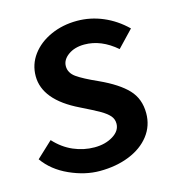

<svg xmlns="http://www.w3.org/2000/svg" viewBox="-99 -631 661 721"><g transform="rotate(-15 232.0 -270.5)"><path d="M-9 -89 53 -147Q85 -112 124.5 -95Q164 -78 206 -78Q248 -78 278 -96.5Q308 -115 308 -143Q308 -161 296.5 -174Q285 -187 262.5 -200Q240 -213 191 -237Q61 -300 61 -393Q61 -439 88 -475.5Q115 -512 161.5 -533Q208 -554 264 -554Q316 -554 364.5 -533.5Q413 -513 453 -474L392 -410Q333 -461 268 -461Q230 -461 205 -443Q180 -425 180 -400Q180 -374 204.5 -356.5Q229 -339 285 -314Q357 -281 391.5 -244.5Q426 -208 426 -152Q426 -103 397 -65.5Q368 -28 317 -7.5Q266 13 202 13Q145 13 85 -14Q25 -41 -9 -89Z"/></g></svg>

Font: Nebula Sans Semibold
Style: Regular
Weight: 600
Italic angle: -9°
Designer: Paul D. Hunt for Adobe (as Source Sans)
Foundry: Nebula Entertainment & Broadcasting LLC
Version: Version 1.010